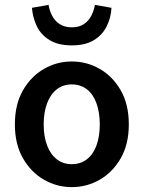

<svg xmlns="http://www.w3.org/2000/svg" viewBox="-20 -755 589 787"><path d="M274 12Q213 12 160 -18.5Q107 -49 74 -106.5Q41 -164 41 -245Q41 -327 74 -384.5Q107 -442 160 -472.5Q213 -503 274 -503Q336 -503 389 -472.5Q442 -442 475 -384.5Q508 -327 508 -245Q508 -164 475 -106.5Q442 -49 389 -18.5Q336 12 274 12ZM274 -82Q310 -82 336 -102Q362 -122 375.5 -159Q389 -196 389 -245Q389 -294 375.5 -331.5Q362 -369 336 -389Q310 -409 274 -409Q239 -409 213 -389Q187 -369 173 -331.5Q159 -294 159 -245Q159 -196 173 -159Q187 -122 213 -102Q239 -82 274 -82ZM274 -569Q219 -569 183.5 -590.5Q148 -612 131 -647.5Q114 -683 111 -723L179 -735Q183 -711 194 -690Q205 -669 225 -656Q245 -643 274 -643Q304 -643 323.5 -656Q343 -669 354 -690Q365 -711 369 -735L437 -723Q435 -683 417.5 -647.5Q400 -612 365 -590.5Q330 -569 274 -569Z"/></svg>

Font: Mada SemiBold
Style: Regular
Weight: 600
Designer: Khaled Hosny
Version: Version 1.5